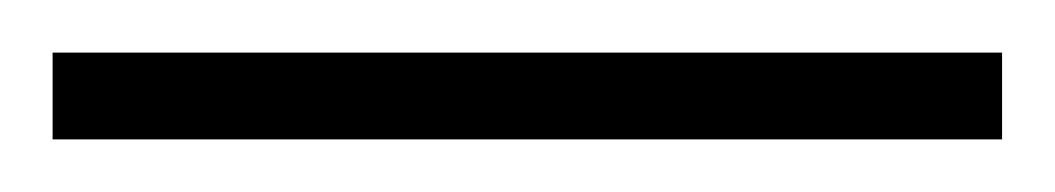

<svg xmlns="http://www.w3.org/2000/svg" viewBox="-22 70 401 73"><path d="M-2 123H359V90H-2Z"/></svg>

Font: Noto Sans Kannada ExtraCondensed ExtraLight
Style: Regular
Weight: 200
Width: 2
Designer: Jelle Bosma - Monotype Design Team
Foundry: Monotype Imaging Inc.
Version: Version 2.005